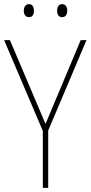

<svg xmlns="http://www.w3.org/2000/svg" viewBox="-20 -908 438 928"><path d="M95 -856C95 -839 103 -825 120 -825C137 -825 144 -838 144 -856C144 -874 137 -888 120 -888C103 -888 95 -873 95 -856ZM256 -857C256 -839 263 -825 280 -825C298 -825 305 -839 305 -857C305 -874 297 -888 280 -888C263 -888 256 -873 256 -857ZM200 -309 28 -714H0L187 -275V0H213V-277L398 -714H370Z"/></svg>

Font: Noto Sans Oriya Cond Thin
Style: Regular
Weight: 100
Width: 3
Designer: Amélie Bonet and Sol Matas
Foundry: Google LLC
Version: Version 2.006